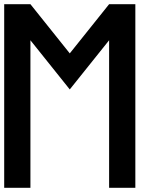

<svg xmlns="http://www.w3.org/2000/svg" viewBox="-20 -895 790 915"><path d="M125 -875 312.5 -640.6 500 -875H625V0H500V-703.1L312.5 -468.8L125 -703.1V0H0V-875Z"/></svg>

Font: CraftyPE
Style: Regular
Weight: 400
Designer: Erek Butcher
Foundry: Haunted Coop
Version: Version 0.018;April 4, 2024;FontCreator 15.0.0.2962 64-bit